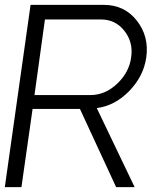

<svg xmlns="http://www.w3.org/2000/svg" viewBox="-33 -770 662 790"><path d="M521 0H444.8L295.9 -321.8H101.1L55.2 0H-13.2L92.8 -750H394Q479 -750 530 -685.1Q581.1 -620.1 568.8 -533.2Q557.6 -456.1 498.8 -395.5Q439.9 -335 365.2 -325.2ZM339.8 -378.9Q399.9 -378.9 449.5 -426Q499 -473.1 506.8 -535.2Q515.6 -596.2 478.8 -643.1Q441.9 -689.9 382.8 -689.9H151.9L108.9 -378.9Z"/></svg>

Font: Oakes Grotesk
Style: Light Italic
Weight: 300
Designer: Samuel Oakes
Foundry: Samuel Oakes
Version: Version 1.0 | wf-rip DC20170320